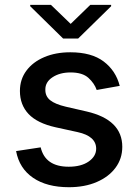

<svg xmlns="http://www.w3.org/2000/svg" viewBox="-20 -771 576 802"><path d="M480.1 -412.3 383.9 -395.2Q374.6 -422.6 349.6 -445.5Q324.6 -468.4 274.9 -468.4Q229.8 -468.4 199.4 -448.3Q169 -428.3 169.4 -396.7Q169 -369 189.5 -352.5Q209.9 -335.9 255 -325.3L341.6 -305.4Q490.8 -271 490.8 -157.7Q490.8 -108.3 462.5 -70.3Q434.3 -32.3 384.1 -10.7Q333.8 11 267.8 11Q175.8 11 118.3 -28.2Q60.7 -67.5 47.2 -139.9L149.9 -155.5Q169 -74.6 267 -74.6Q319.2 -74.6 350.5 -96.4Q381.7 -118.3 381.7 -149.9Q381.7 -202.1 304.7 -219.1L212.4 -239.3Q135.7 -256.4 99.4 -294.7Q63.2 -333.1 63.2 -391Q63.2 -439.3 90.2 -475.7Q117.2 -512.1 164.8 -532.3Q212.4 -552.6 273.8 -552.6Q362.2 -552.6 413 -514.2Q463.8 -475.9 480.1 -412.3ZM192.8 -750.7 275.2 -671.2 357.2 -750.7H444.2V-745L306.5 -610.1H243.6L106.2 -745V-750.7Z"/></svg>

Font: Inter UI Medium
Style: Regular
Weight: 500
Designer: Rasmus Andersson
Foundry: rsms
Version: 3.2;8d6f07862